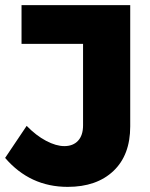

<svg xmlns="http://www.w3.org/2000/svg" viewBox="-25 -721 584 749"><path d="M239 8Q92 8 -5 -105L79 -230Q116 -192 155 -171.5Q194 -151 226 -151Q260 -151 279.5 -172Q299 -193 299 -232V-550H59V-701H483V-228Q483 -116 417.5 -54Q352 8 239 8Z"/></svg>

Font: Montserrat V1
Style: Bold
Weight: 700
Designer: Julieta Ulanovsky
Foundry: Julieta Ulanovsky
Version: Version 6.001